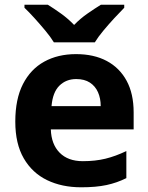

<svg xmlns="http://www.w3.org/2000/svg" viewBox="-20 -786 631 816"><path d="M303 -556Q379 -556 433.5 -527Q488 -498 518 -443Q548 -388 548 -308V-236H196Q198 -173 233.5 -137Q269 -101 332 -101Q385 -101 428 -111.5Q471 -122 517 -144V-29Q477 -9 432.5 0.5Q388 10 325 10Q243 10 180 -20.5Q117 -51 81 -113Q45 -175 45 -269Q45 -365 77.5 -428.5Q110 -492 168 -524Q226 -556 303 -556ZM304 -450Q261 -450 232.5 -422Q204 -394 199 -335H408Q408 -368 396.5 -394Q385 -420 362 -435Q339 -450 304 -450ZM209 -606Q195 -629 172.5 -656Q150 -683 126.5 -709Q103 -735 84 -753V-766H183Q209 -750 239 -728.5Q269 -707 295 -680Q321 -707 352 -728.5Q383 -750 409 -766H508V-753Q490 -735 466 -709Q442 -683 419.5 -656Q397 -629 383 -606Z"/></svg>

Font: Noto Sans Devanagari
Style: Regular
Weight: 400
Designer: Jelle Bosma - Monotype Design Team
Foundry: Monotype Imaging Inc.
Version: Version 2.003